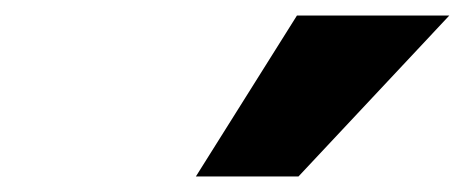

<svg xmlns="http://www.w3.org/2000/svg" viewBox="-20 -785 598 247"><path d="M232 -558ZM232 -558 362 -765H558L364 -558Z"/></svg>

Font: Winston Black
Style: Italic
Weight: 900
Italic angle: -9°
Designer: Original fonts by Vernon Adams / Changes by Cristiano Sobral
Foundry: VOriginal fonts by Vernon Adams / Changes by Cristiano Sobral
Version: Version 2.503;July 17, 2020;FontCreator 13.0.0.2655 64-bit